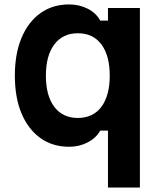

<svg xmlns="http://www.w3.org/2000/svg" viewBox="-20 -646 740 866"><path d="M467 200V-57H432Q414 -24 376 -4Q338 16 292 16Q217 16 162 -23.5Q107 -63 77 -134.5Q47 -206 47 -305Q47 -403 77 -475Q107 -547 162 -586.5Q217 -626 292 -626Q338 -626 376 -606.5Q414 -587 432 -553H467V-610H611V200ZM331 -114Q400 -114 437.5 -164.5Q475 -215 475 -305Q475 -395 437.5 -445.5Q400 -496 331 -496Q263 -496 225 -445.5Q187 -395 187 -305Q187 -214 225 -164Q263 -114 331 -114Z"/></svg>

Font: Martian Mono SemiExpanded SemiBold
Style: Regular
Weight: 600
Monospace: yes
Version: Version 0.930